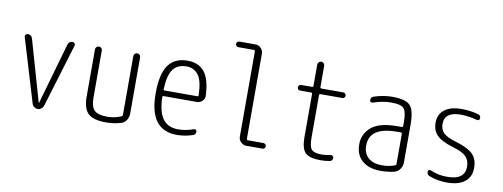

<svg xmlns="http://www.w3.org/2000/svg" viewBox="-61 -1051 3622 1383"><g transform="rotate(10 1750.0 -360.0)"><path d="M208 -31.2 68.4 -494.1Q65.4 -503.9 71.3 -511.7Q77.1 -519.5 86.9 -519.5Q98.6 -519.5 108.4 -512.2Q118.2 -504.9 121.1 -494.1L250 -44.9Q250 -43.9 251 -43.9Q252 -43.9 252 -44.9L380.9 -495.1Q383.8 -505.9 393.1 -512.7Q402.3 -519.5 414.1 -519.5Q423.8 -519.5 429.7 -511.7Q435.5 -503.9 432.6 -495.1L292 -31.2Q287.1 -17.6 275.4 -8.8Q263.7 0 250 0Q236.3 0 224.1 -8.8Q211.9 -17.6 208 -31.2Z M752 9.8Q658.2 9.8 620.1 -25.9Q582 -61.5 582 -150.4V-495.1Q582 -504.9 589.4 -512.2Q596.7 -519.5 608.4 -519.5Q618.2 -519.5 625 -512.7Q631.8 -505.9 631.8 -495.1V-150.4Q631.8 -84 658.2 -58.1Q684.6 -32.2 752 -32.2Q806.6 -32.2 853.5 -52.7Q861.3 -55.7 862.3 -65.4V-494.1Q862.3 -504.9 869.6 -512.2Q877 -519.5 887.2 -519.5Q897.5 -519.5 904.8 -512.2Q912.1 -504.9 912.1 -494.1V-84Q912.1 -56.6 897.9 -34.7Q883.8 -12.7 860.4 -5.9Q806.6 9.8 752 9.8Z M1253.9 -488.3Q1187.5 -488.3 1155.3 -444.3Q1123 -400.4 1119.1 -297.9Q1119.1 -290 1127 -290H1367.2Q1375 -290 1375 -298.8Q1372.1 -405.3 1339.8 -446.8Q1307.6 -488.3 1253.9 -488.3ZM1268.6 9.8Q1066.4 9.8 1067.4 -259.8Q1067.4 -399.4 1113.3 -464.8Q1159.2 -530.3 1253.9 -530.3Q1335.9 -530.3 1378.4 -476.6Q1420.9 -422.9 1425.8 -304.7Q1426.8 -281.2 1409.7 -265.1Q1392.6 -249 1369.1 -249H1127Q1119.1 -249 1119.1 -240.2Q1122.1 -130.9 1159.7 -81.1Q1197.3 -31.2 1271.5 -31.2Q1326.2 -31.2 1382.8 -51.8Q1390.6 -54.7 1397.5 -50.8Q1404.3 -46.9 1404.3 -39.1Q1404.3 -14.6 1382.8 -8.8Q1325.2 9.8 1268.6 9.8Z M1595.7 -689.5Q1587.9 -689.5 1581.5 -695.8Q1575.2 -702.1 1575.2 -710Q1575.2 -717.8 1581.5 -724.1Q1587.9 -730.5 1595.7 -730.5H1713.9Q1737.3 -730.5 1754.4 -713.4Q1771.5 -696.3 1771.5 -672.9V-49.8Q1771.5 -41 1780.3 -41H1894.5Q1902.3 -41 1908.7 -34.7Q1915 -28.3 1915 -20Q1915 -11.7 1909.2 -5.9Q1903.3 0 1894.5 0H1776.4Q1752.9 0 1735.8 -17.1Q1718.8 -34.2 1718.8 -56.6V-679.7Q1718.8 -688.5 1710 -689.5Z M2087.9 -459Q2080.1 -459 2074.2 -464.8Q2068.4 -470.7 2068.4 -479Q2068.4 -487.3 2074.2 -493.7Q2080.1 -500 2087.9 -500H2168.9Q2177.7 -500 2177.7 -507.8V-664.1Q2177.7 -674.8 2185.5 -682.6Q2193.4 -690.4 2203.1 -690.4Q2213.9 -690.4 2221.2 -682.1Q2228.5 -673.8 2228.5 -664.1V-507.8Q2228.5 -500 2237.3 -500H2397.5Q2405.3 -500 2411.6 -493.7Q2418 -487.3 2418 -479Q2418 -470.7 2411.6 -464.8Q2405.3 -459 2397.5 -459H2237.3Q2229.5 -459 2228.5 -450.2V-139.6Q2228.5 -74.2 2247.1 -53.2Q2265.6 -32.2 2323.2 -32.2Q2351.6 -32.2 2384.8 -40Q2392.6 -42 2400.4 -36.6Q2408.2 -31.2 2408.2 -23.4Q2408.2 -13.7 2402.3 -5.4Q2396.5 2.9 2385.7 3.9Q2352.5 9.8 2318.4 9.8Q2238.3 9.8 2208 -21Q2177.7 -51.8 2177.7 -134.8V-450.2Q2177.7 -459 2168.9 -459Z M2828.1 -288.1Q2626 -288.1 2626 -152.3Q2626 -94.7 2661.6 -63Q2697.3 -31.2 2761.7 -31.2Q2816.4 -31.2 2856.4 -47.9Q2864.3 -50.8 2864.3 -59.6V-279.3Q2864.3 -288.1 2855.5 -288.1ZM2761.7 9.8Q2672.9 9.8 2624 -32.7Q2575.2 -75.2 2575.2 -151.9Q2575.2 -228.5 2633.8 -278.3Q2692.4 -328.1 2828.1 -328.1H2855.5Q2864.3 -328.1 2864.3 -335.9V-365.2Q2864.3 -441.4 2842.8 -464.8Q2821.3 -488.3 2752 -488.3Q2686.5 -488.3 2618.2 -463.9Q2610.4 -461.9 2604 -465.8Q2597.7 -469.7 2597.7 -477.5Q2597.7 -502 2618.2 -507.8Q2686.5 -530.3 2752 -530.3Q2848.6 -530.3 2881.8 -495.6Q2915 -460.9 2915 -355.5V-79.1Q2915 -51.8 2899.9 -30.3Q2884.8 -8.8 2861.3 -2Q2815.4 9.8 2761.7 9.8Z M3246.1 -248Q3161.1 -273.4 3125.5 -308.1Q3089.8 -342.8 3089.8 -400.4Q3089.8 -461.9 3133.3 -496.1Q3176.8 -530.3 3257.8 -530.3Q3323.2 -530.3 3378.9 -514.6Q3400.4 -509.8 3400.4 -487.3Q3400.4 -479.5 3394 -474.6Q3387.7 -469.7 3379.9 -471.7Q3319.3 -488.3 3259.8 -489.3Q3140.6 -489.3 3140.6 -400.4Q3140.6 -361.3 3165 -335.9Q3189.5 -310.5 3253.9 -292Q3346.7 -264.6 3383.3 -228.5Q3419.9 -192.4 3419.9 -127.9Q3419.9 -61.5 3374.5 -25.9Q3329.1 9.8 3245.1 9.8Q3175.8 9.8 3116.2 -12.7Q3094.7 -20.5 3094.7 -43.9Q3094.7 -51.8 3101.6 -55.7Q3108.4 -59.6 3115.2 -56.6Q3174.8 -30.3 3240.2 -31.2Q3368.2 -31.2 3368.2 -127.9Q3368.2 -173.8 3341.3 -201.2Q3314.5 -228.5 3246.1 -248Z"/></g></svg>

Font: Rounded-X Mgen+ 1mn light
Style: Regular
Weight: 200
Designer: [Source Han Sans]
Ryoko NISHIZUKA  (kana & ideographs); Paul D. Hunt (Latin, Greek & Cyrillic); Wenlong ZHANG  (bopomofo
Version: Version 1.059.20150602